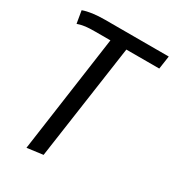

<svg xmlns="http://www.w3.org/2000/svg" viewBox="-179 -631 863 950"><g transform="rotate(30 252.0 -155.5)"><path d="M493 -452H305L211 204L120 216L214 -452H128Q94 -452 73 -449.5Q52 -447 28 -439L16 -510Q63 -527 140 -527H504Z"/></g></svg>

Font: FiraGO
Style: Italic
Weight: 400
Italic angle: -8°
Designer: bBox Type GmbH
Foundry: bBox Type GmbH
Version: Version 1.001